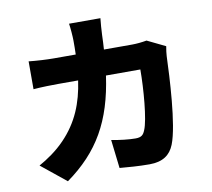

<svg xmlns="http://www.w3.org/2000/svg" viewBox="-91 -914 1182 1073"><g transform="rotate(-10 500.0 -378.0)"><path d="M778 -643C750 -638 720 -635 695 -635H535C537 -661 538 -689 539 -717C540 -741 543 -787 546 -811H368C372 -787 376 -736 376 -714C376 -687 376 -661 375 -635H250C212 -635 155 -638 109 -643V-485C155 -489 219 -490 250 -490H363C345 -364 303 -260 216 -170C170 -122 115 -85 68 -59L209 55C394 -78 485 -237 521 -490H716C716 -381 702 -207 678 -152C668 -127 657 -115 623 -115C585 -115 534 -121 487 -130L506 32C553 36 613 41 675 41C751 41 793 10 815 -45C857 -150 870 -423 874 -538C874 -548 878 -577 881 -593Z"/></g></svg>

Font: Noto Sans CJK Black
Style: Bold
Weight: 900
Designer: Ryoko NISHIZUKA (kana & ideographs); Paul D. Hunt (Latin, Greek & Cyrillic); Wenlong ZHANG (bopomofo); Sandoll Communica
Foundry: Adobe Systems Incorporated
Version: Version 1.000;PS 1;hotconv 1.0.78;makeotf.lib2.5.61930